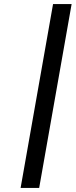

<svg xmlns="http://www.w3.org/2000/svg" viewBox="-20 -815 371 941"><path d="M172 106H81L240 -795H331Z"/></svg>

Font: Fz Poppins
Style: Italic
Weight: 400
Italic angle: -10°
Designer: Ninad Kale (Devanagari), Jonny Pinhorn (Latin)
Foundry: Indian Type Foundry
Version: Vit hóa bi Vntype.Com & FontZin.Com